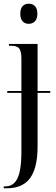

<svg xmlns="http://www.w3.org/2000/svg" viewBox="-23 -772 299 1032"><path d="M131 -644C156 -644 178 -659 178 -698C178 -738 156 -752 131 -752C107 -752 86 -738 86 -698C86 -659 107 -644 131 -644ZM-3 240H11C107 240 179 195 179 14V-273H247V-283H179V-536H25V-526H33C76 -526 92 -516 92 -454V-283H16V-273H92V43C92 187 60 230 3 230H-3Z"/></svg>

Font: Noto Serif Display ExtraCondensed
Style: Regular
Weight: 400
Width: 2
Designer: Monotype Design Team
Foundry: Monotype Imaging Inc.
Version: Version 2.009